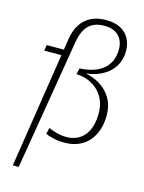

<svg xmlns="http://www.w3.org/2000/svg" viewBox="-143 -854 868 1160"><g transform="rotate(15 291.0 -274.0)"><path d="M65 -532H205L198 -496H59ZM55 223 182 -597Q190 -653 214.5 -692Q239 -731 279 -751Q319 -771 373 -771Q429 -771 465.5 -751Q502 -731 519.5 -697Q537 -663 537 -620Q537 -575 519.5 -539.5Q502 -504 471.5 -479.5Q441 -455 401.5 -441.5Q362 -428 318 -427L345 -434L341 -418L321 -430Q381 -422 427 -393.5Q473 -365 499 -320Q525 -275 525 -216Q525 -164 510.5 -122Q496 -80 469.5 -50.5Q443 -21 405 -5.5Q367 10 320 10Q278 10 247.5 2Q217 -6 201 -13L210 -52Q215 -50 231 -44Q247 -38 270.5 -32Q294 -26 320 -26Q356 -26 384.5 -38Q413 -50 433.5 -74.5Q454 -99 464.5 -134.5Q475 -170 475 -216Q475 -258 461.5 -291.5Q448 -325 423 -351Q398 -377 362.5 -392Q327 -407 284 -409L293 -447Q339 -449 376 -461Q413 -473 439.5 -495Q466 -517 479.5 -548.5Q493 -580 493 -620Q493 -653 480 -678.5Q467 -704 440.5 -719.5Q414 -735 373 -735Q330 -735 300.5 -719.5Q271 -704 253.5 -673.5Q236 -643 228 -596L92 223Z"/></g></svg>

Font: Roboto Serif Thin
Style: Italic
Weight: 250
Italic angle: -10°
Version: Version 1.007